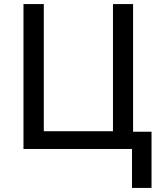

<svg xmlns="http://www.w3.org/2000/svg" viewBox="-20 -734 788 946"><path d="M726.6 -85V191.9H630.4V0H95.7V-713.9H195.8V-87.4H536.6V-713.9H635.7V-85Z"/></svg>

Font: Open Sans Medium
Style: Regular
Weight: 500
Designer: Monotype Design Team
Foundry: Monotype Imaging Inc.
Version: Version 3.000